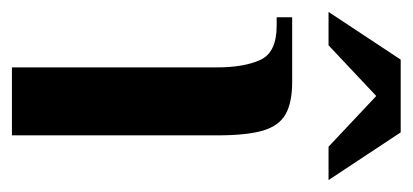

<svg xmlns="http://www.w3.org/2000/svg" viewBox="-216 -487 692 322"><g transform="rotate(90 130.0 -326.0)"><path d="M82 0V-344Q82 -389 69.5 -416.5Q57 -444 12 -444H-2V-470H106Q141 -470 160.5 -459Q180 -448 188 -421Q196 -394 196 -344V0ZM-11 -531 69 -652H191L271 -531H215L130 -611L45 -531Z"/></g></svg>

Font: El Messiri SemiBold
Style: Regular
Weight: 600
Designer: Mohamed Gaber
Foundry: Kief Type Foundry
Version: Version 2.020; ttfautohint (v1.8.3)